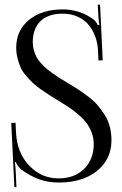

<svg xmlns="http://www.w3.org/2000/svg" viewBox="-20 -767 518 815"><path d="M27.8 -245.1 45.9 -246.1 47.9 -205.1Q52.2 -118.2 104 -64Q155.8 -9.8 228.5 -9.8Q295.9 -9.8 336.9 -50Q377.9 -90.3 377.9 -155.8Q377.9 -181.2 369.1 -204.1Q360.4 -227.1 347.4 -244.6Q334.5 -262.2 312.7 -280.8Q291 -299.3 272.2 -311.8Q253.4 -324.2 226.1 -340.8Q201.7 -355.5 188.7 -363.8Q175.8 -372.1 153.8 -387.5Q131.8 -402.8 119.6 -414.6Q107.4 -426.3 91.8 -444.1Q76.2 -461.9 68.4 -479Q60.5 -496.1 54.7 -518.3Q48.8 -540.5 48.8 -564.9Q48.8 -637.7 103 -682.4Q157.2 -727.1 246.1 -727.1Q319.8 -727.1 378.9 -683.1Q383.3 -679.7 388.7 -671.6Q394 -663.6 395 -660.2L401.9 -662.1Q399.4 -669.9 397.9 -693.8L395 -747.1H404.8L416 -511.2L397.9 -510.3L396 -552.2Q394.5 -583 384.8 -610.4Q375 -637.7 357.2 -660.2Q339.4 -682.6 310.5 -695.8Q281.7 -709 246.1 -709Q185.1 -709 152.1 -677.5Q119.1 -646 119.1 -586.9Q119.1 -569.8 123.8 -553.7Q128.4 -537.6 134.8 -525.1Q141.1 -512.7 154.1 -498.8Q167 -484.9 177 -476.1Q187 -467.3 206.1 -454.1Q225.1 -440.9 235.8 -434.1Q246.6 -427.2 269 -414.1Q295.9 -397.9 314 -386Q332 -374 355.7 -356Q379.4 -337.9 394.8 -319.8Q410.2 -301.8 424.6 -279.1Q439 -256.3 446 -229.2Q453.1 -202.1 453.1 -171.9Q453.1 -90.8 391.8 -41.5Q330.6 7.8 230 7.8Q185.1 7.8 148.4 -5.1Q111.8 -18.1 71.8 -45.9Q66.4 -49.8 57.6 -61.3Q48.8 -72.8 46.9 -79.1L43 -78.1Q45.9 -64.5 46.9 -35.2L49.8 27.3L41 27.8Z"/></svg>

Font: FoglihtenNo07calt
Style: Regular
Weight: 500
Designer: gluk (gluksza@wp.pl)
Foundry: gluk (gluksza@wp.pl)
Version: Version 0.844